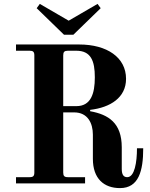

<svg xmlns="http://www.w3.org/2000/svg" viewBox="-20 -940 770 984"><path d="M168 -898 308 -762H356L496 -898L480 -920L332 -834L184 -920ZM304 -396V-656C304 -674 310 -680 328 -680H371C446 -680 466 -628 466 -544C466 -460 446 -396 371 -396ZM62 0H416V-32H328C310 -32 304 -38 304 -56V-364H360C430 -364 456 -308 456 -250V-126C456 -24 513 24 595 24C691 24 714 -64 714 -180H682C682 -109 670 -32 632 -32C614 -32 604 -44 604 -74V-185C604 -310 536 -353 442 -370V-377C546 -389 626 -440 626 -536C626 -646 528 -712 386 -712H62V-680H132C150 -680 156 -674 156 -656V-56C156 -38 150 -32 132 -32H62Z"/></svg>

Font: Old Standard
Style: Bold
Weight: 700
Designer: Alexey Kryukov <alexios@thessalonica.org.ru>
Version: Version 2.0.2